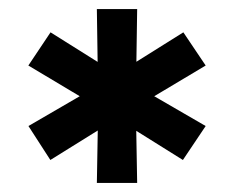

<svg xmlns="http://www.w3.org/2000/svg" viewBox="-20 -720 515 424"><path d="M193.9 -316 195.9 -431.8 91.2 -366.7 42.8 -441.7 156.1 -507.5 42.6 -575.3 91.6 -648.6 195.6 -583.3 193.9 -700H282.9L281.2 -583.6L384.9 -648.6L434.2 -575.3L320.6 -507.5L434.2 -441.7L383.9 -366.7L280.9 -431.1L282.9 -316Z"/></svg>

Font: Red Hat Display
Style: Regular
Weight: 300
Designer: Pentagram, MCKL
Foundry: Pentagram, MCKL
Version: Version 1.023